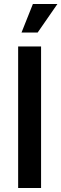

<svg xmlns="http://www.w3.org/2000/svg" viewBox="-20 -943 308 963"><path d="M71 0H186V-710H71ZM88 -780H169L268 -923H145Z"/></svg>

Font: Uncut Sans Semibold
Style: Regular
Weight: 600
Designer: Kasper Nordkvist
Foundry: UNCUT.wtf
Version: Version 1.304;Glyphs 3.2 (3246)